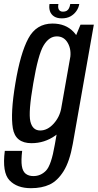

<svg xmlns="http://www.w3.org/2000/svg" viewBox="-54 -721 494 971"><path d="M102.5 230.7Q157.6 230.7 197.2 212.2Q236.8 193.6 267.5 144.8Q298.2 96 314.1 6.9L420.5 -596.2H353.1L313.4 -500.6L223 11.5Q205.3 114.7 178.6 142.1Q151.9 169.5 114.8 169.5Q91.4 169.5 76.1 157.8Q60.9 146 56.5 118.5Q52.2 91 58.1 42.1H-29.7Q-43.8 151.2 -6 190.9Q31.8 230.7 102.5 230.7ZM105.3 3.1Q171.4 3.1 225.6 -35.3Q279.8 -73.6 290 -130.8L256.2 -175.9Q248.4 -129.9 217.3 -95.5Q186.2 -61.1 149.4 -61.1Q110.3 -61.1 99.5 -107.2Q88.8 -153.2 114.2 -299Q138.9 -445.5 166.6 -491.2Q194.2 -537 233.3 -537Q270.1 -537 289.1 -503.2Q308.1 -469.3 300.4 -423.9L348.3 -463.7Q357.8 -518.2 317.8 -560Q277.8 -601.9 211.7 -601.9Q129.7 -601.9 89.2 -526.5Q48.8 -451.2 23.7 -299.2Q-1.7 -148.1 10.9 -72.5Q23.5 3.1 105.3 3.1ZM258.3 -628.2Q284.2 -628.2 302.2 -638.1Q320.2 -648.1 331.9 -664.6Q343.6 -681 346.9 -700.7H301.3Q299.3 -688.3 295.1 -679.6Q290.8 -670.8 283.4 -666.4Q276 -662 264.3 -662Q254.4 -662 248.7 -666.5Q242.9 -671.1 240.9 -679.6Q238.9 -688.1 241.4 -700.7H196.4Q193.1 -681 198.6 -664.6Q204.1 -648.1 219.2 -638.1Q234.3 -628.2 258.3 -628.2Z"/></svg>

Font: Anybody Thin Condensed
Style: Italic
Weight: 100
Width: 3
Italic angle: -10°
Version: Version 1.113;gftools[0.9.25]